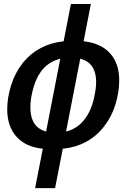

<svg xmlns="http://www.w3.org/2000/svg" viewBox="-20 -745 640 972"><path d="M133.8 -201.2Q133.8 -100.6 213.4 -79.1L285.2 -447.8Q234.4 -435.1 201.4 -399.7Q168.5 -364.3 151.1 -307.4Q133.8 -250.5 133.8 -201.2ZM157.7 207.5 196.8 7.8Q110.8 -0.5 63.7 -52.7Q16.6 -105 16.6 -191.4Q16.6 -251 36.4 -313.7Q56.2 -376.5 93.8 -424.3Q131.3 -472.2 184.6 -500.7Q237.8 -529.3 302.2 -536.1L338.9 -724.6H439.9L403.3 -536.1Q489.7 -526.9 536.6 -475.8Q583.5 -424.8 583.5 -337.9Q583.5 -278.8 564.5 -216.6Q545.4 -154.3 506.6 -104.5Q467.8 -54.7 414.6 -26.4Q361.3 2 297.9 7.8L258.8 207.5ZM466.8 -329.6Q466.8 -427.2 386.2 -447.8L314.5 -79.1Q350.6 -87.9 378.7 -110.4Q406.7 -132.8 426.5 -168.5Q446.3 -204.1 456.5 -251.2Q466.8 -298.3 466.8 -329.6Z"/></svg>

Font: Cousine
Style: Bold Italic
Weight: 700
Italic angle: -12°
Monospace: yes
Designer: Steve Matteson
Foundry: Ascender Corporation
Version: Version 1.20